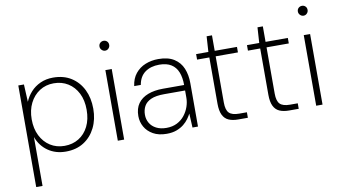

<svg xmlns="http://www.w3.org/2000/svg" viewBox="-87 -914 2391 1342"><g transform="rotate(-10 1109.0 -242.5)"><path d="M70 220V-501H110L116 -377Q131 -414 159 -445Q187 -476 227.5 -494.5Q268 -513 318 -513Q393 -513 446.5 -479Q500 -445 529 -386Q558 -327 558 -250Q558 -175 528.5 -115.5Q499 -56 445.5 -22Q392 12 318 12Q246 12 192.5 -25Q139 -62 115 -127V220ZM316 -29Q373 -29 417 -56Q461 -83 486 -133Q511 -183 511 -251Q511 -319 486 -368.5Q461 -418 417 -445.5Q373 -473 316 -473Q259 -473 215 -444.5Q171 -416 146 -366Q121 -316 121 -251Q121 -185 146 -135Q171 -85 215 -57Q259 -29 316 -29Z M688 0V-501H733V0ZM711 -635Q697 -635 686.5 -645.5Q676 -656 676 -670Q676 -686 686.5 -695.5Q697 -705 711 -705Q725 -705 735 -695.5Q745 -686 745 -670Q745 -656 735 -645.5Q725 -635 711 -635Z M1034 12Q977 12 938 -10Q899 -32 879 -67.5Q859 -103 859 -144Q859 -198 884 -233Q909 -268 954.5 -285.5Q1000 -303 1061 -303H1212Q1212 -356 1197 -394Q1182 -432 1149.5 -452.5Q1117 -473 1065 -473Q1004 -473 964 -444Q924 -415 914 -356H867Q874 -409 902.5 -444Q931 -479 973.5 -496Q1016 -513 1065 -513Q1134 -513 1176.5 -486Q1219 -459 1238 -413Q1257 -367 1257 -308V0H1218L1213 -100Q1205 -84 1191 -64.5Q1177 -45 1156 -28Q1135 -11 1105 0.5Q1075 12 1034 12ZM1039 -29Q1082 -29 1114.5 -45.5Q1147 -62 1168.5 -89.5Q1190 -117 1201 -149Q1212 -181 1212 -212V-264H1064Q1004 -264 969.5 -248.5Q935 -233 920.5 -206Q906 -179 906 -145Q906 -113 921.5 -86.5Q937 -60 967 -44.5Q997 -29 1039 -29Z M1543 0Q1503 0 1475.5 -12Q1448 -24 1433.5 -53.5Q1419 -83 1419 -133V-462H1332V-501H1419L1426 -611H1464V-501H1622V-462H1464V-134Q1464 -81 1485 -60Q1506 -39 1556 -39H1611V0Z M1904 0Q1864 0 1836.5 -12Q1809 -24 1794.5 -53.5Q1780 -83 1780 -133V-462H1693V-501H1780L1787 -611H1825V-501H1983V-462H1825V-134Q1825 -81 1846 -60Q1867 -39 1917 -39H1972V0Z M2096 0V-501H2141V0ZM2119 -635Q2105 -635 2094.5 -645.5Q2084 -656 2084 -670Q2084 -686 2094.5 -695.5Q2105 -705 2119 -705Q2133 -705 2143 -695.5Q2153 -686 2153 -670Q2153 -656 2143 -645.5Q2133 -635 2119 -635Z"/></g></svg>

Font: DM Sans 17pt ExtraLight
Style: Regular
Weight: 250
Version: Version 4.004;gftools[0.9.30]